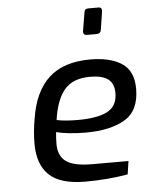

<svg xmlns="http://www.w3.org/2000/svg" viewBox="-55 -819 672 869"><g transform="rotate(-5 281.5 -384.0)"><path d="M83 -185Q83 -238 93 -295Q112 -420 179 -481.5Q246 -543 367 -543Q458 -543 510.5 -508.5Q563 -474 563 -393Q563 -293 496.5 -254Q430 -215 319 -215Q278 -215 242 -219Q206 -223 185 -229Q182 -202 182 -175Q182 -120 217.5 -95Q253 -70 335 -70H500L491 -10Q399 6 298 6Q185 6 134 -42Q83 -90 83 -185ZM468 -382Q468 -425 441.5 -445Q415 -465 360 -465Q282 -465 243.5 -420Q205 -375 192 -283Q232 -275 288 -275Q378 -275 423 -299Q468 -323 468 -382ZM346 -670V-672L360 -756Q361 -774 379 -774H426Q440 -774 440 -760V-756L427 -672Q426 -664 420.5 -659.5Q415 -655 407 -655H360Q354 -655 350 -659Q346 -663 346 -670Z"/></g></svg>

Font: Exo Medium
Style: Italic
Weight: 500
Italic angle: -9°
Designer: Natanael Gama
Foundry: Natanael Gama
Version: Version 1.500; ttfautohint (v1.6)